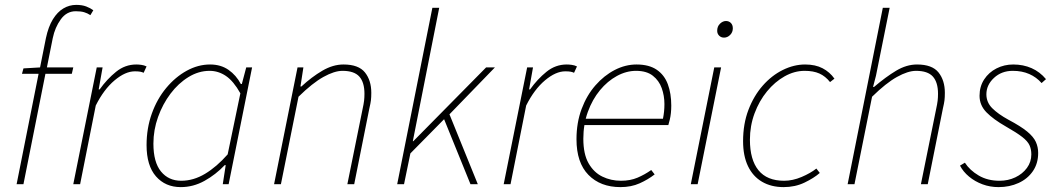

<svg xmlns="http://www.w3.org/2000/svg" viewBox="-20 -754 4334 786"><path d="M48 0 138 -452H70L76 -474L144 -478L168 -598Q178 -645 196.5 -675Q215 -705 239.5 -719.5Q264 -734 292 -734Q316 -734 333 -727.5Q350 -721 362 -712L350 -692Q338 -700 324.5 -704Q311 -708 290 -708Q253 -708 229 -675Q205 -642 196 -598L172 -478H280L274 -452H166L76 0Z M280 0 376 -478H400L384 -388H388Q418 -430 455 -460Q492 -490 538 -490Q547 -490 558.5 -488.5Q570 -487 580 -482L568 -456Q562 -459 554 -460.5Q546 -462 532 -462Q493 -462 449 -425Q405 -388 372 -322L308 0Z M720 12Q657 12 618.5 -32Q580 -76 580 -160Q580 -229 601.5 -289Q623 -349 660.5 -394Q698 -439 744.5 -464.5Q791 -490 840 -490Q884 -490 915.5 -468Q947 -446 966 -410H970L988 -478H1012L916 0H892L904 -78H900Q863 -39 817 -13.5Q771 12 720 12ZM722 -14Q772 -14 819.5 -42.5Q867 -71 912 -122L964 -372Q936 -422 905 -443Q874 -464 838 -464Q793 -464 751.5 -438.5Q710 -413 678 -370.5Q646 -328 627 -275Q608 -222 608 -166Q608 -90 639 -52Q670 -14 722 -14Z M1102 0 1198 -478H1222L1210 -400H1214Q1256 -439 1299.5 -464.5Q1343 -490 1386 -490Q1448 -490 1474 -457.5Q1500 -425 1500 -374Q1500 -356 1498.5 -343.5Q1497 -331 1492 -310L1430 0H1402L1464 -306Q1469 -329 1470.5 -342Q1472 -355 1472 -370Q1472 -417 1451 -440.5Q1430 -464 1382 -464Q1349 -464 1304 -439Q1259 -414 1202 -358L1130 0Z M1606 0 1750 -722H1778L1670 -176H1672L1970 -478H2006L1820 -286L1936 0H1906L1798 -266L1660 -126L1634 0Z M2042 0 2138 -478H2162L2146 -388H2150Q2180 -430 2217 -460Q2254 -490 2300 -490Q2309 -490 2320.5 -488.5Q2332 -487 2342 -482L2330 -456Q2324 -459 2316 -460.5Q2308 -462 2294 -462Q2255 -462 2211 -425Q2167 -388 2134 -322L2070 0Z M2520 12Q2438 12 2389 -38Q2340 -88 2340 -184Q2340 -252 2361 -308Q2382 -364 2417.5 -404.5Q2453 -445 2496.5 -467.5Q2540 -490 2586 -490Q2637 -490 2668.5 -468.5Q2700 -447 2714 -409Q2728 -371 2728 -322Q2728 -306 2726.5 -291.5Q2725 -277 2722 -264.5Q2719 -252 2716 -242H2364L2370 -268H2694Q2697 -283 2698.5 -297.5Q2700 -312 2700 -328Q2700 -362 2689 -393Q2678 -424 2652.5 -444Q2627 -464 2584 -464Q2544 -464 2505.5 -443Q2467 -422 2436 -384.5Q2405 -347 2386.5 -296Q2368 -245 2368 -186Q2368 -123 2389.5 -85.5Q2411 -48 2446 -31Q2481 -14 2522 -14Q2560 -14 2589.5 -26.5Q2619 -39 2646 -58L2660 -40Q2633 -19 2598.5 -3.5Q2564 12 2520 12Z M2808 0 2904 -478H2932L2836 0ZM2944 -600Q2932 -600 2924 -608Q2916 -616 2916 -628Q2916 -646 2927.5 -657Q2939 -668 2952 -668Q2964 -668 2972 -660Q2980 -652 2980 -638Q2980 -622 2969 -611Q2958 -600 2944 -600Z M3188 12Q3137 12 3099.5 -10Q3062 -32 3042 -74Q3022 -116 3022 -176Q3022 -247 3044 -304.5Q3066 -362 3102.5 -403.5Q3139 -445 3184.5 -467.5Q3230 -490 3276 -490Q3318 -490 3347.5 -474.5Q3377 -459 3396 -432L3378 -418Q3359 -442 3334.5 -453Q3310 -464 3274 -464Q3232 -464 3192 -441.5Q3152 -419 3120 -380Q3088 -341 3069 -290Q3050 -239 3050 -182Q3050 -100 3085 -57Q3120 -14 3190 -14Q3225 -14 3261.5 -29.5Q3298 -45 3322 -64L3336 -46Q3312 -25 3273.5 -6.5Q3235 12 3188 12Z M3450 0 3594 -722H3622L3566 -444L3554 -398H3558Q3606 -439 3648.5 -464.5Q3691 -490 3734 -490Q3796 -490 3822 -457.5Q3848 -425 3848 -374Q3848 -356 3846.5 -343.5Q3845 -331 3840 -310L3778 0H3750L3812 -306Q3817 -329 3818.5 -342Q3820 -355 3820 -370Q3820 -417 3799 -440.5Q3778 -464 3730 -464Q3697 -464 3652 -439Q3607 -414 3550 -358L3478 0Z M4068 12Q4033 12 4002 0.5Q3971 -11 3947 -31Q3923 -51 3910 -76L3930 -88Q3950 -57 3986.5 -35.5Q4023 -14 4072 -14Q4107 -14 4136.5 -28Q4166 -42 4184 -66.5Q4202 -91 4202 -122Q4202 -143 4194.5 -159.5Q4187 -176 4164.5 -193.5Q4142 -211 4098 -236Q4047 -265 4018.5 -294Q3990 -323 3990 -362Q3990 -400 4009 -429Q4028 -458 4059.5 -474Q4091 -490 4128 -490Q4169 -490 4203 -475Q4237 -460 4262 -430L4244 -414Q4223 -438 4193.5 -451Q4164 -464 4126 -464Q4080 -464 4049 -435Q4018 -406 4018 -368Q4018 -335 4042 -311Q4066 -287 4108 -264Q4159 -237 4185 -215.5Q4211 -194 4220.5 -173Q4230 -152 4230 -128Q4230 -85 4208.5 -53.5Q4187 -22 4150 -5Q4113 12 4068 12Z"/></svg>

Font: Source Sans 3 ExtraLight
Style: Italic
Weight: 250
Italic angle: -11°
Designer: Paul D. Hunt
Foundry: Adobe
Version: Version 3.046;hotconv 1.0.118;makeotfexe 2.5.65603